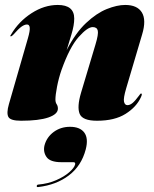

<svg xmlns="http://www.w3.org/2000/svg" viewBox="-20 -478 621 776"><path d="M24 -331Q19 -331 25 -339Q55.5 -391 107.2 -424.5Q159 -458 213.5 -458Q280 -458 280 -403Q280 -376 269 -339.8Q258 -303.5 249.5 -275.5Q285.5 -345.5 328 -385.2Q370.5 -425 411.8 -441.5Q453 -458 486 -458Q535 -458 553.5 -427.5Q572 -397 554.5 -339L490 -121Q478 -80.5 481.2 -66.8Q484.5 -53 495 -53Q505 -53 515.5 -61.5Q526 -70 541.5 -91Q546 -97 547.2 -98.5Q548.5 -100 550.5 -100Q556.5 -100 549.5 -85Q531.5 -45.5 487.5 -17.8Q443.5 10 372 10Q313.5 10 302 -17.8Q290.5 -45.5 307.5 -103L366 -298.5Q378.5 -340 375.2 -354.2Q372 -368.5 354.5 -368.5Q333.5 -368.5 297.5 -328Q261.5 -287.5 228.5 -195Q217 -161.5 210.5 -127.5Q204 -93.5 204 -76Q204 -64 209 -56.8Q214 -49.5 214 -39Q214 -16.5 175.5 -3.2Q137 10 65 10Q22.5 10 14 -5.2Q5.5 -20.5 16 -57L93 -324Q101.5 -353.5 100.2 -366.2Q99 -379 89 -379Q79.5 -379 67.2 -370.5Q55 -362 33 -337Q27 -331 24 -331ZM228 177.5Q182.5 177.5 168 156.5Q153.5 135.5 160 109Q169 76 197.2 55.2Q225.5 34.5 263 34.5Q303.5 34.5 320.8 58Q338 81.5 326.5 126Q309 192.5 258.2 231Q207.5 269.5 134.5 278Q128 279 128.5 274Q129 268.5 134.5 268Q174.5 264.5 207 250.2Q239.5 236 259.8 218.2Q280 200.5 283.5 187Q286 177.5 276.5 177.5Z"/></svg>

Font: Fraunces 144pt S000 Black
Style: Italic
Weight: 900
Italic angle: -16°
Version: Version 1.000; ttfautohint (v1.8.3)